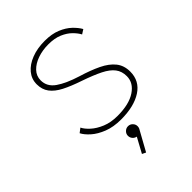

<svg xmlns="http://www.w3.org/2000/svg" viewBox="-273 -841 1255 1255"><g transform="rotate(-45 355.0 -213.5)"><path d="M362.5 11Q292.5 11 240.2 -9.5Q188 -30 154.5 -59.8Q121 -89.5 107 -117.5L136.5 -140Q148.5 -115 178.5 -87.8Q208.5 -60.5 255 -41.2Q301.5 -22 362.5 -22Q469.5 -22 529.2 -61.8Q589 -101.5 589 -163Q589 -208 565.2 -239.2Q541.5 -270.5 490.8 -296Q440 -321.5 359 -349.5Q285 -374.5 235 -400.2Q185 -426 159.8 -459.8Q134.5 -493.5 134.5 -542Q134.5 -590.5 165.2 -627.5Q196 -664.5 249.8 -685.2Q303.5 -706 372.5 -706Q437 -706 483.5 -686.8Q530 -667.5 560 -638.8Q590 -610 605.5 -582L575 -562.5Q562 -587.5 536.2 -613Q510.5 -638.5 470.2 -655.8Q430 -673 372.5 -673Q319 -673 273 -657Q227 -641 199 -611.5Q171 -582 171 -541.5Q171 -483.5 223.5 -447Q276 -410.5 369.5 -381.5Q449 -357.5 506.5 -329.8Q564 -302 595 -263.5Q626 -225 626 -168.5Q626 -82 554.2 -35.5Q482.5 11 362.5 11ZM407.5 117.5Q407.5 133 399 145L325 279L299 266.5L355.5 162.5Q340 160 329 147.5Q318 135 318 117.5Q318 100 331.2 86.8Q344.5 73.5 363 73.5Q381.5 73.5 394.5 86.8Q407.5 100 407.5 117.5Z"/></g></svg>

Font: League Mono Thin
Style: Regular
Weight: 100
Width: 6
Designer: Tyler Finck
Foundry: The League of Moveable Type / Tyler Finck
Version: Version 2.300;RELEASE